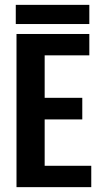

<svg xmlns="http://www.w3.org/2000/svg" viewBox="-20 -771 414 791"><path d="M164 -88H356V0H48V-631H348V-543H164V-368H319V-279H164ZM348 -751V-672H45V-751Z"/></svg>

Font: Teko Medium
Style: Regular
Weight: 500
Designer: Manushi Parikh, Jonny Pinhorn
Foundry: Indian Type Foundry
Version: Version 1.106;PS 1.0;hotconv 1.0.78;makeotf.lib2.5.61930; tt